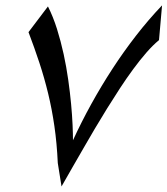

<svg xmlns="http://www.w3.org/2000/svg" viewBox="-20 -693 614 704"><path d="M563 -545.9Q541 -527.8 517.1 -500.5Q493.2 -473.1 468.8 -439.9Q444.3 -406.7 419.9 -369.4Q395.5 -332 372.3 -294.7Q349.1 -257.3 327.9 -221.4Q306.6 -185.5 289.1 -154.8Q267.1 -116.7 246.3 -80.6Q225.6 -44.4 205.6 -9.3Q201.7 -30.3 198.5 -53.7Q195.3 -77.1 191.9 -95.2Q188.5 -168.5 179.4 -230.7Q170.4 -293 156.5 -350.3Q142.6 -407.7 124.5 -462.6Q106.4 -517.6 84.5 -575.2L155.8 -669.4Q174.8 -631.8 189 -586.7Q203.1 -541.5 213.4 -494.4Q223.6 -447.3 230.2 -400.4Q236.8 -353.5 240.7 -311.5Q244.6 -269.5 246.1 -235.1Q247.6 -200.7 247.6 -178.7Q278.3 -245.6 314.7 -311.5Q351.1 -377.4 392.1 -440.4Q433.1 -503.4 478.8 -562.3Q524.4 -621.1 574.2 -673.3Z"/></svg>

Font: XB Khoramshahr
Style: Italic
Weight: 400
Italic angle: -12°
Designer: Behnam
Foundry: Irmug
Version: Version 8.005 2009